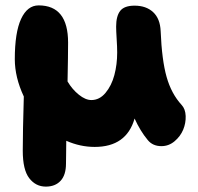

<svg xmlns="http://www.w3.org/2000/svg" viewBox="-20 -503 740 716"><path d="M150.9 192.9Q113.3 192.9 89.1 161.6Q64.9 130.4 64.9 59.1Q64.9 -11.2 68.8 -143.1Q35.2 -214.8 35.2 -282.2Q35.2 -381.8 58.6 -432.4Q82 -482.9 124 -482.9Q233.9 -482.9 233.9 -344.2Q233.9 -296.9 231.9 -199.2Q249.5 -169.4 274.2 -149.7Q298.8 -129.9 320.8 -129.9Q351.1 -129.9 373.5 -156.7Q396 -183.6 406.5 -223.1Q417 -262.7 417 -307.1Q417 -328.1 415 -358.4Q413.1 -388.7 413.1 -403.8Q413.1 -442.9 428.2 -462.4Q443.4 -481.9 481.9 -481.9Q524.9 -481.9 551 -457.8Q577.1 -433.6 579.1 -387.2Q583.5 -278.8 601.3 -216.1Q619.1 -153.3 657.2 -111.8Q671.4 -96.7 672.4 -70.3Q673.3 -43.9 663.1 -19.3Q652.8 5.4 631.1 23.7Q609.4 42 582 42Q549.3 42 530.8 19Q502.9 -14.6 481.9 -61Q451.7 44.9 333 44.9Q279.3 44.9 227.1 22Q227.1 40.5 226.6 69.1Q226.1 97.7 226.1 106.9Q226.1 149.4 206.1 171.1Q186 192.9 150.9 192.9Z"/></svg>

Font: Shantell Sans Bouncy
Style: Regular
Weight: 800
Designer: Stephen Nixon, Anya Danilova, Shantell Martin
Foundry: Arrow Type
Version: Version 1.006;[9816181b4]